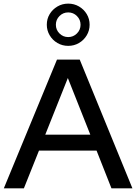

<svg xmlns="http://www.w3.org/2000/svg" viewBox="-20 -1024 741 1044"><path d="M0.8 0 289.9 -700H413.5L700 0H586L505.1 -205H191.9L109.9 0ZM226.2 -291.9H471L348.9 -599.8ZM350.9 -774.6Q318.7 -774.6 292.2 -790.2Q265.7 -805.7 250.1 -832.1Q234.5 -858.4 234.5 -889.5Q234.5 -921.5 250.1 -947.3Q265.7 -973.1 292.2 -988.7Q318.7 -1004.3 350.9 -1004.3Q383.1 -1004.3 409.6 -988.8Q436.1 -973.2 451.7 -947.3Q467.3 -921.5 467.3 -889.4Q467.3 -858.3 451.7 -832.1Q436.1 -805.8 409.6 -790.2Q383.1 -774.6 350.9 -774.6ZM350.9 -822.4Q378.7 -822.4 398.3 -842.1Q418 -861.7 418 -889.5Q418 -917.3 398.3 -936.9Q378.7 -956.5 350.9 -956.5Q323.1 -956.5 303.5 -936.9Q283.8 -917.2 283.8 -889.4Q283.8 -861.6 303.5 -842Q323.1 -822.4 350.9 -822.4Z"/></svg>

Font: Red Hat Display VF
Style: Regular
Weight: 300
Designer: Pentagram, MCKL
Foundry: Pentagram, MCKL
Version: Version 1.023